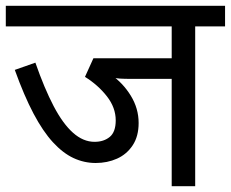

<svg xmlns="http://www.w3.org/2000/svg" viewBox="-20 -642 796 662"><path d="M653 -551V0H572V-370H435Q409 -370 393.5 -371Q378 -372 369 -375L362 -385Q404 -356 431 -312Q458 -268 458 -218Q458 -172 437.5 -141Q417 -110 383.5 -95Q350 -80 310 -80Q270 -80 233.5 -97Q197 -114 162.5 -151.5Q128 -189 95.5 -250.5Q63 -312 31 -401L102 -426Q133 -337 165 -276Q197 -215 232 -184Q267 -153 306 -153Q338 -153 358.5 -170Q379 -187 379 -227Q379 -271 348.5 -310Q318 -349 273 -377L302 -441H572V-551H0V-622H756V-551Z"/></svg>

Font: uhindi85
Style: Book
Weight: 400
Designer: Jelle Bosma - Monotype Design Team
Foundry: Monotype Imaging Inc.
Version: Version 2.003